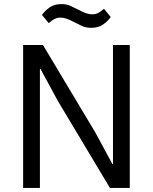

<svg xmlns="http://www.w3.org/2000/svg" viewBox="-20 -918 747 938"><path d="M262 -426 178 -581H175V0H93V-698H190L445 -272L529 -117H532V-698H614V0H517ZM426 -782Q400 -782 381 -791Q362 -800 346 -808Q322 -821 305.5 -826.5Q289 -832 276 -832Q259 -832 246 -825Q233 -818 218 -805L185 -845Q199 -865 222 -881.5Q245 -898 280 -898Q306 -898 325 -889Q344 -880 360 -872Q384 -859 400.5 -853.5Q417 -848 430 -848Q447 -848 460 -855Q473 -862 488 -875L521 -835Q507 -815 484 -798.5Q461 -782 426 -782Z"/></svg>

Font: IBM Plex Thai
Style: Regular
Weight: 400
Designer: Mike Abbink, Paul van der Laan, Pieter van Rosmalen, Ben Mitchell, Mark Frömberg
Foundry: Bold Monday
Version: Version 1.0